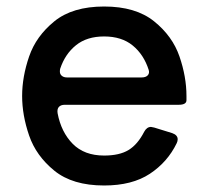

<svg xmlns="http://www.w3.org/2000/svg" viewBox="-20 -557 635 590"><path d="M529 -235H179Q167 -235 161 -228.5Q155 -222 157 -209Q168 -151 203.5 -115Q239 -79 300 -79Q347 -79 375 -96Q403 -113 423 -152Q431 -167 444 -167Q446 -167 454 -165L509 -148Q526 -142 526 -129Q526 -123 523 -117Q495 -59 440.5 -23Q386 13 300 13Q203 13 147 -32.5Q91 -78 69.5 -140.5Q48 -203 48 -262Q48 -321 69.5 -383.5Q91 -446 147 -491.5Q203 -537 300 -537Q397 -537 453.5 -491.5Q510 -446 531.5 -383.5Q553 -321 553 -262V-249Q553 -235 529 -235ZM165 -346Q164 -343 164 -337Q164 -329 170 -324Q176 -319 186 -319H415Q428 -319 434 -325.5Q440 -332 437 -342Q422 -389 388 -417Q354 -445 300 -445Q247 -445 213.5 -418Q180 -391 165 -346Z"/></svg>

Font: Shippori Gochic B2 Bold
Style: Regular
Weight: 700
Designer: FONTDASU
Foundry: FONTDASU / Google Inc. / but / Adobe
Version: Version 1.130